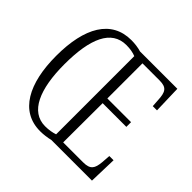

<svg xmlns="http://www.w3.org/2000/svg" viewBox="-181 -904 1094 1094"><g transform="rotate(45 366.0 -357.5)"><path d="M283 10C310 10 340 6 363 0H691L696 -169H662L658 -115C653 -62 640 -38 582 -38H421L422 -355H613V-393H422V-676H560C618 -676 630 -652 633 -590L636 -545H670L665 -714H364C342 -721 312 -725 284 -725C123 -725 44 -587 44 -359C44 -137 122 10 283 10ZM283 -30C166 -30 111 -157 111 -358C111 -565 163 -685 284 -685C315 -685 340 -680 360 -672V-42C339 -35 314 -30 283 -30Z"/></g></svg>

Font: Noto Serif Devanagari ExtraCondensed Light
Style: Regular
Weight: 300
Width: 2
Designer: Universal Thirst, Indian Type Foundry and the Monotype Design Team
Foundry: Monotype Imaging Inc.
Version: Version 2.004